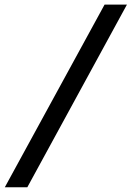

<svg xmlns="http://www.w3.org/2000/svg" viewBox="-39 -749 559 813"><path d="M-18.6 43.9 403.8 -729.5H498.5L76.7 43.9Z"/></svg>

Font: Caudex
Style: Bold
Weight: 700
Version: Version 1.01